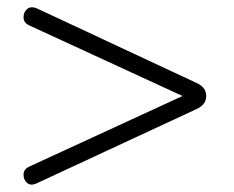

<svg xmlns="http://www.w3.org/2000/svg" viewBox="-20 -550 640 526"><path d="M81 -48Q64 -40 54 -49Q44 -58 44.5 -72.5Q45 -87 61 -94L480 -287L61 -480Q45 -487 44.5 -501.5Q44 -516 54 -525Q64 -534 81 -527L518 -323Q545 -311 545 -287Q545 -263 518 -251Z"/></svg>

Font: Nunito Light
Style: Regular
Weight: 300
Designer: Vernon Adams
Foundry: Vernon Adams
Version: Version 3.601; ttfautohint (v1.8.2.53-6de2)